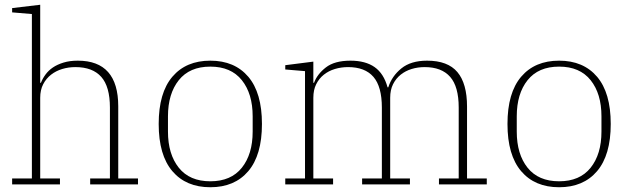

<svg xmlns="http://www.w3.org/2000/svg" viewBox="-20 -775 2643 807"><path d="M31 -25H114V-716L31 -723V-741L149 -755V-427H152Q159 -445 171.5 -462Q184 -479 202.5 -491.5Q221 -504 247 -512Q273 -520 307 -520Q477 -520 477 -328V-25H560V0H359V-25H442V-323Q442 -411 405.5 -452Q369 -493 297 -493Q268 -493 241.5 -485Q215 -477 194.5 -461Q174 -445 161.5 -421Q149 -397 149 -364V-25H232V0H31Z M864 -13Q951 -13 996.5 -70Q1042 -127 1042 -222V-286Q1042 -381 996.5 -438Q951 -495 864 -495Q777 -495 731.5 -438Q686 -381 686 -286V-222Q686 -127 731.5 -70Q777 -13 864 -13ZM864 12Q762 12 704.5 -55.5Q647 -123 647 -254Q647 -385 704.5 -452.5Q762 -520 864 -520Q966 -520 1023.5 -452.5Q1081 -385 1081 -254Q1081 -123 1023.5 -55.5Q966 12 864 12Z M1179 -25H1262V-476L1179 -483V-501L1297 -516V-427H1300Q1313 -463 1349.5 -491.5Q1386 -520 1453 -520Q1516 -520 1554.5 -493Q1593 -466 1609 -408H1612Q1627 -455 1667 -487.5Q1707 -520 1775 -520Q1862 -520 1902.5 -472Q1943 -424 1943 -327V-25H2026V0H1825V-25H1908V-323Q1908 -411 1872 -452Q1836 -493 1765 -493Q1736 -493 1710 -485Q1684 -477 1664 -461Q1644 -445 1632 -421Q1620 -397 1620 -364V-25H1703V0H1502V-25H1585V-323Q1585 -411 1549.5 -452Q1514 -493 1443 -493Q1414 -493 1387.5 -485Q1361 -477 1341 -461Q1321 -445 1309 -421Q1297 -397 1297 -364V-25H1380V0H1179Z M2330 -13Q2417 -13 2462.5 -70Q2508 -127 2508 -222V-286Q2508 -381 2462.5 -438Q2417 -495 2330 -495Q2243 -495 2197.5 -438Q2152 -381 2152 -286V-222Q2152 -127 2197.5 -70Q2243 -13 2330 -13ZM2330 12Q2228 12 2170.5 -55.5Q2113 -123 2113 -254Q2113 -385 2170.5 -452.5Q2228 -520 2330 -520Q2432 -520 2489.5 -452.5Q2547 -385 2547 -254Q2547 -123 2489.5 -55.5Q2432 12 2330 12Z"/></svg>

Font: IBM Plex Serif ExtraLight
Style: Regular
Weight: 200
Designer: Mike Abbink, Paul van der Laan, Pieter van Rosmalen
Foundry: Bold Monday
Version: Version 2.5